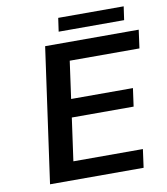

<svg xmlns="http://www.w3.org/2000/svg" viewBox="-90 -906 854 982"><g transform="rotate(-10 337.0 -415.5)"><path d="M661 -605H660H299L272 -411H593L580 -317H259L228 -95H589L576 0H90L188 -700H674ZM279 -831H619L609 -761H269Z"/></g></svg>

Font: Fivo Sans Modern Med
Style: Italic
Weight: 450
Designer: Alexander Slobzheninov
Foundry: Alexander Slobzheninov
Version: 1.0